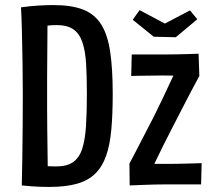

<svg xmlns="http://www.w3.org/2000/svg" viewBox="-20 -728 828 758"><path d="M175 10Q159 10 141 9.5Q123 9 104 7.5Q85 6 66 4L116 -78Q131 -76 146.5 -74Q162 -72 176.5 -71.5Q191 -71 202 -71Q244 -71 268.5 -88Q293 -105 304.5 -140.5Q316 -176 319.5 -230Q323 -284 323 -357Q323 -425 320 -475.5Q317 -526 305.5 -560.5Q294 -595 270 -612Q246 -629 203 -629Q184 -629 158.5 -626Q133 -623 105 -617L63 -699Q98 -704 130.5 -706Q163 -708 190 -708Q263 -708 308.5 -690Q354 -672 379.5 -631.5Q405 -591 415 -523.5Q425 -456 425 -357Q425 -277 419.5 -216.5Q414 -156 399 -113Q384 -70 356 -42.5Q328 -15 283.5 -2.5Q239 10 175 10ZM66 4Q67 -37 68 -98Q69 -159 69.5 -227.5Q70 -296 70 -358Q70 -417 69 -481.5Q68 -546 66.5 -603.5Q65 -661 63 -699L169 -692Q168 -664 167.5 -631.5Q167 -599 167 -563.5Q167 -528 166.5 -492Q166 -456 166 -421.5Q166 -387 166 -357Q166 -332 166 -297.5Q166 -263 166.5 -224Q167 -185 167.5 -144.5Q168 -104 168.5 -66Q169 -28 169 3ZM557 -10 491 -82Q505 -109 520 -137.5Q535 -166 551.5 -198.5Q568 -231 588 -269Q606 -305 623 -341Q640 -377 658 -415.5Q676 -454 695 -496L767 -428Q750 -397 733.5 -365.5Q717 -334 700 -301Q683 -268 664 -231Q643 -191 624.5 -153.5Q606 -116 589 -80.5Q572 -45 557 -10ZM492 4 491 -82Q491 -82 508.5 -82Q526 -82 552 -81.5Q578 -81 604.5 -81Q631 -81 648 -81Q666 -81 688 -81.5Q710 -82 730 -82.5Q750 -83 763 -83.5Q776 -84 776 -84L774 0Q774 0 759.5 0Q745 0 722.5 0Q700 0 676 0Q652 0 633 0Q614 0 590.5 0.5Q567 1 544.5 2Q522 3 507 3.5Q492 4 492 4ZM498 -428 500 -513Q500 -513 514 -513Q528 -513 549.5 -513Q571 -513 594.5 -513Q618 -513 637 -513Q656 -513 678 -513.5Q700 -514 719.5 -514.5Q739 -515 751.5 -515.5Q764 -516 764 -516L767 -428Q767 -428 752 -428.5Q737 -429 713 -429Q689 -429 664.5 -429.5Q640 -430 621 -430Q603 -430 581.5 -429.5Q560 -429 541 -429Q522 -429 510 -428.5Q498 -428 498 -428ZM674 -581 587 -583 504 -650 531 -688 631 -635 730 -687 759 -652Z"/></svg>

Font: Truculenta SemiBold
Style: Regular
Weight: 600
Version: Version 1.002